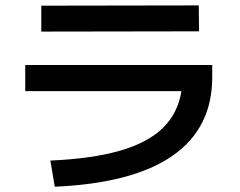

<svg xmlns="http://www.w3.org/2000/svg" viewBox="-20 -705 904 724"><path d="M664.1 -361.3H75.2V-460H780.3V-414.1Q780.3 -221.7 630.6 -117.7Q481 -13.7 186.5 -1L169.9 -99.6Q326.7 -106.4 431.6 -136.5Q536.6 -166.5 593.8 -222.2Q650.9 -277.8 664.1 -361.3ZM135.7 -683.6 729.5 -684.6 730.5 -586.9 135.7 -585.9Z"/></svg>

Font: Pretendard GOV SemiBold
Style: Regular
Weight: 600
Designer: Base glyphs from Inter by Rasmus Andersson; Hangeul glyphs from Noto Sans CJK(Source Han Sans) by Jang Soo-young and Kan
Foundry: Kil Hyung-jin
Version: Version 1.309